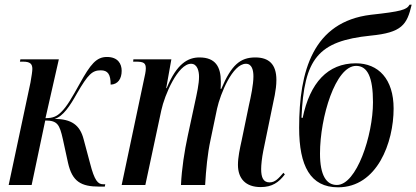

<svg xmlns="http://www.w3.org/2000/svg" viewBox="-20 -789 1776 819"><path d="M404 7H427L429 -3H420C398 -3 383 -18 364 -93L337 -194C321 -257 284 -281 213 -282C249 -292 279 -338 308 -390C356 -473 374 -489 410 -489C440 -489 452 -472 452 -428C483 -429 499 -453 499 -487C499 -517 483 -546 436 -546C391 -546 366 -515 320 -432C287 -373 266 -335 240 -310C222 -293 207 -285 174 -285L231 -536H67L65 -526H78C108 -526 118 -517 118 -495C118 -486 115 -465 110 -437L17 0H115L173 -275C225 -275 234 -258 248 -196L270 -95C288 -14 326 7 404 7Z M1092 9C1141 9 1169 -11 1195 -45L1189 -52C1169 -29 1154 -11 1130 -11C1103 -11 1094 -32 1094 -68C1094 -85 1097 -115 1103 -145L1140 -325C1147 -361 1159 -404 1159 -448C1159 -516 1126 -544 1069 -544C1005 -544 967 -512 924 -410H921C922 -420 922 -431 922 -441C922 -504 899 -544 831 -544C782 -544 734 -518 691 -413H689L711 -536H549L548 -526H560C593 -526 602 -520 602 -497C602 -484 598 -467 594 -449L499 0H600L668 -318C682 -384 739 -517 795 -517C822 -517 829 -485 829 -462C829 -431 821 -395 809 -340L781 -210C767 -145 755 -69 752 0H855C859 -67 865 -132 878 -192L906 -326C920 -389 972 -517 1029 -517C1055 -517 1061 -489 1061 -463C1061 -428 1050 -376 1042 -341L1011 -191C1003 -155 995 -118 995 -86C995 -27 1028 9 1092 9Z M1422 10C1589 10 1659 -181 1659 -326C1659 -452 1594 -519 1498 -519C1378 -519 1302 -436 1271 -286L1266 -287C1277 -539 1336 -614 1561 -637C1694 -650 1716 -683 1736 -769H1727C1715 -747 1690 -740 1562 -726C1315 -696 1256 -486 1256 -244C1256 -81 1304 10 1422 10ZM1417 0C1372 0 1345 -41 1345 -134C1345 -289 1411 -508 1499 -508C1548 -508 1571 -459 1571 -353C1571 -211 1501 0 1417 0Z"/></svg>

Font: Noto Serif Display ExtraCondensed Medium
Style: Italic
Weight: 500
Width: 2
Italic angle: -12°
Designer: Monotype Design Team
Foundry: Monotype Imaging Inc.
Version: Version 2.009